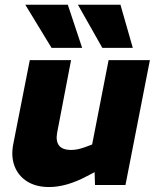

<svg xmlns="http://www.w3.org/2000/svg" viewBox="-20 -765 648 794"><path d="M183 8.5Q129.5 8.5 92.5 -14.5Q55.6 -37.5 40.1 -78.2Q24.7 -118.9 35.2 -170.8L103.2 -516.4H273.9L216.4 -216.7Q209.9 -182.5 223.9 -163.7Q238 -144.9 274.6 -144.9Q289.1 -144.9 303.2 -148.1Q317.3 -151.4 331.9 -156.5L361 -167.5L429.1 -516.4H599.9L498.9 0H372.9L370 -91.4L401.3 -68.8L340.3 -36.9Q297.3 -13.9 257.9 -2.7Q218.5 8.5 183 8.5ZM193.2 -567 84.6 -745.5H260.4L319.7 -567ZM403.2 -567 302.2 -745.5H478.1L529.2 -567Z"/></svg>

Font: REM Medium
Style: Italic
Weight: 500
Italic angle: -11°
Designer: Octavio Pardo
Foundry: Ashler Design
Version: Version 1.005;gftools[0.9.28]